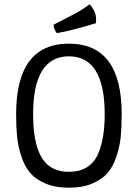

<svg xmlns="http://www.w3.org/2000/svg" viewBox="-20 -858 641 893"><path d="M55 -327Q55 -655 300.5 -655Q546 -655 546 -327Q546 -267 541.5 -222Q537 -177 521.5 -130Q506 -83 480 -53Q454 -23 408.5 -4Q363 15 300.5 15Q238 15 192.5 -4Q147 -23 121 -53Q95 -83 79.5 -130Q64 -177 59.5 -222Q55 -267 55 -327ZM216 -81Q250 -59 300.5 -59Q351 -59 385.5 -81Q420 -103 437 -144Q467 -215 467 -326Q467 -596 300.5 -596Q134 -596 134 -326Q134 -133 216 -81ZM427 -768Q427 -756 426 -750Q303 -713 244 -704Q231 -721 229 -743Q250 -754 279.5 -769Q309 -784 324 -792Q368 -816 397 -838Q427 -805 427 -768Z"/></svg>

Font: Port Lligat Sans
Style: Regular
Weight: 400
Designer: Dario Muhafara, Eduardo Rodriguez Tunni
Foundry: Tipo
Version: Version 1.002